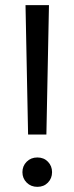

<svg xmlns="http://www.w3.org/2000/svg" viewBox="-20 -720 289 745"><path d="M89 -198 79 -700H170L160 -198ZM125 5Q100 5 83.5 -11.5Q67 -28 67 -52Q67 -76 83.5 -92.5Q100 -109 125 -109Q150 -109 166 -92.5Q182 -76 182 -52Q182 -28 166 -11.5Q150 5 125 5Z"/></svg>

Font: DM Sans 16pt
Style: Regular
Weight: 400
Version: Version 4.004;gftools[0.9.30]